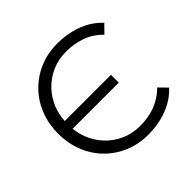

<svg xmlns="http://www.w3.org/2000/svg" viewBox="-176 -880 1060 1060"><g transform="rotate(-45 353.5 -350.0)"><path d="M407 6Q333 6 269.5 -20.5Q206 -47 158.5 -95Q111 -143 85 -208Q59 -273 59 -350Q59 -427 85 -492Q111 -557 158.5 -605Q206 -653 269.5 -679.5Q333 -706 407 -706Q488 -706 556.5 -680Q625 -654 672 -603L626 -556Q582 -601 527.5 -620.5Q473 -640 411 -640Q351 -640 300.5 -618Q250 -596 212.5 -557Q175 -518 154 -466Q137 -423 134 -374H495V-313H135Q139 -271 154 -234Q175 -182 212.5 -143Q250 -104 300.5 -82Q351 -60 411 -60Q473 -60 527.5 -80Q582 -100 626 -144L672 -97Q625 -46 556.5 -20Q488 6 407 6Z"/></g></svg>

Font: Modern
Style: Small
Weight: 400
Designer: Julieta Ulanovsky
Foundry: Julieta Ulanovsky
Version: Version 8.000